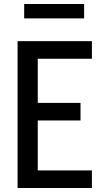

<svg xmlns="http://www.w3.org/2000/svg" viewBox="-20 -941 540 961"><path d="M68 0V-735H440V-647H169V-426H383V-338H169V-88H440V0ZM101 -849V-921H401V-849Z"/></svg>

Font: Iosevka Custom Semibold
Style: Regular
Weight: 600
Designer: Belleve Invis
Foundry: Belleve Invis
Version: Version 27.0.2; ttfautohint (v1.8.4)